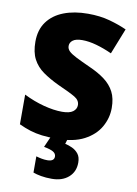

<svg xmlns="http://www.w3.org/2000/svg" viewBox="-102 -790 782 1096"><g transform="rotate(10 288.5 -242.0)"><path d="M544 -217Q544 -159 514.5 -107Q485 -55 423.5 -22.5Q362 10 264 10Q215 10 178.5 5.5Q142 1 110 -9Q78 -19 44 -35V-207Q102 -178 161 -162.5Q220 -147 268 -147Q311 -147 331 -162Q351 -177 351 -200Q351 -228 321.5 -245.5Q292 -263 222 -294Q169 -319 130 -346.5Q91 -374 70 -414Q49 -454 49 -515Q49 -584 83 -630.5Q117 -677 177.5 -700.5Q238 -724 318 -724Q388 -724 444 -708.5Q500 -693 544 -673L485 -524Q439 -545 394.5 -557.5Q350 -570 312 -570Q275 -570 257.5 -557Q240 -544 240 -524Q240 -507 253 -494Q266 -481 296.5 -465.5Q327 -450 380 -426Q432 -403 468.5 -375.5Q505 -348 524.5 -310.5Q544 -273 544 -217ZM410 123Q410 176 373.5 208Q337 240 276 240Q242 240 214 235Q186 230 168 223V129Q185 134 201 137Q217 140 233 140Q273 140 273 112Q273 95 256.5 85Q240 75 202 68L232 0H327L318 30Q338 34 359.5 44Q381 54 395.5 72.5Q410 91 410 123Z"/></g></svg>

Font: Noto Sans Bengali UI Black
Style: Regular
Weight: 900
Designer: Jelle Bosma - Monotype Design Team
Foundry: Monotype Imaging Inc.
Version: Version 2.003; ttfautohint (v1.8.4.7-5d5b)